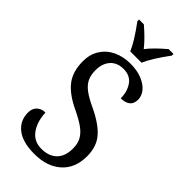

<svg xmlns="http://www.w3.org/2000/svg" viewBox="-289 -995 1068 1068"><g transform="rotate(45 245.0 -460.5)"><path d="M42 -129Q42 -160 61 -178.5Q80 -197 111 -197Q114 -127 146.5 -82.5Q179 -38 237 -38Q296 -38 328.5 -70.5Q361 -103 361 -163Q361 -202 346.5 -228.5Q332 -255 302 -277Q272 -299 218 -325Q133 -365 94.5 -415.5Q56 -466 56 -546Q56 -600 81.5 -640.5Q107 -681 152 -702.5Q197 -724 254 -724Q306 -724 345 -708Q384 -692 404.5 -666.5Q425 -641 425 -612Q425 -580 405.5 -564.5Q386 -549 351 -549Q351 -602 325 -639Q299 -676 247 -676Q197 -676 169 -644.5Q141 -613 141 -560Q141 -522 154 -495.5Q167 -469 196.5 -447Q226 -425 280 -400Q366 -359 406.5 -311.5Q447 -264 447 -189Q447 -95 388 -42.5Q329 10 230 10Q138 10 90 -27.5Q42 -65 42 -129ZM113 -918V-931H151Q213 -878 248 -833Q281 -876 346 -931H384V-918Q316 -826 293 -771H204Q181 -826 113 -918Z"/></g></svg>

Font: Noto Serif Narrow
Style: Regular
Weight: 400
Width: 4
Designer: Monotype Design Team
Foundry: Monotype Imaging Inc.
Version: Version 1.001